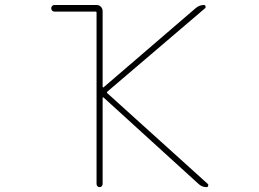

<svg xmlns="http://www.w3.org/2000/svg" viewBox="-20 -773 1040 770"><path d="M808.6 -22.5Q790 -22.5 776.4 -35.2L395.5 -381.8Q394.5 -382.8 393.1 -382.3Q391.6 -381.8 391.6 -380.9V-35.2Q391.6 -30.3 388.2 -26.4Q384.8 -22.5 379.4 -22.5Q374 -22.5 370.6 -26.4Q367.2 -30.3 367.2 -35.2V-722.7Q367.2 -726.6 363.3 -726.6H198.2Q192.4 -726.6 189 -730.5Q185.5 -734.4 185.5 -739.7Q185.5 -745.1 189 -749Q192.4 -752.9 198.2 -752.9H367.2Q377.9 -752.9 384.8 -745.6Q391.6 -738.3 391.6 -728.5V-424.8Q391.6 -423.8 393.1 -422.9Q394.5 -421.9 395.5 -422.9L764.6 -740.2Q779.3 -752.9 797.9 -752.9Q802.7 -752.9 804.2 -748Q805.7 -743.2 802.7 -740.2L410.2 -405.3Q407.2 -402.3 410.2 -399.4L813.5 -35.2Q815.4 -33.2 815.4 -31.2Q815.4 -29.3 814.5 -27.3Q813.5 -22.5 808.6 -22.5Z"/></svg>

Font: Rounded-L Mgen+ 2m thin
Style: Regular
Weight: 100
Designer: [Source Han Sans]
Ryoko NISHIZUKA  (kana & ideographs); Paul D. Hunt (Latin, Greek & Cyrillic); Wenlong ZHANG  (bopomofo
Version: Version 1.059.20150602